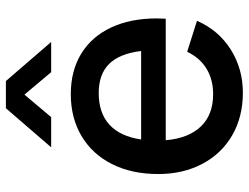

<svg xmlns="http://www.w3.org/2000/svg" viewBox="-114 -696 825 636"><g transform="rotate(-90 298.0 -377.5)"><path d="M303 -708.5 228.5 -620H128.5L258 -770H348L477.5 -620H377.5ZM152 -240.5Q158.5 -165 197.5 -124.2Q236.5 -83.5 304.5 -83.5Q353 -83.5 389 -105.5Q425 -127.5 445 -169.5L547.5 -137Q516.5 -65.5 452.5 -25.2Q388.5 15 309.5 15Q229.5 15 168.5 -20.2Q107.5 -55.5 73.8 -119.2Q40 -183 40 -265.5Q40 -353 73 -418.5Q106 -484 166 -519.5Q226 -555 304.5 -555Q382 -555 438.5 -520.5Q495 -486 525.2 -421.8Q555.5 -357.5 555.5 -270Q555.5 -260.5 554.5 -240.5ZM154.5 -322H447.5Q439 -393.5 404.8 -428Q370.5 -462.5 308.5 -462.5Q242 -462.5 203.2 -426.8Q164.5 -391 154.5 -322Z"/></g></svg>

Font: Manrope KiralyPet SmBd KiralyPet
Style: Regular
Weight: 600
Designer: Mikhail Sharanda
Foundry: Mikhail Sharanda
Version: Version 4.502